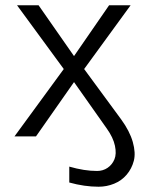

<svg xmlns="http://www.w3.org/2000/svg" viewBox="-20 -520 562 732"><path d="M223.1 -256.8 44.9 -500H127L262.2 -306.2L396 -500H478L300.8 -256.8L441.9 -64.9Q474.6 -20 486.3 21.5Q498 63 490.2 93Q482.4 123 462.9 146Q443.4 168.9 415 180.4Q386.7 191.9 356 191.9Q301.8 191.9 244.1 175.8V115.2Q301.3 131.8 350.1 131.8Q372.6 131.8 390.1 119.9Q407.7 107.9 416.3 87.4Q424.8 66.9 418.2 35.6Q411.6 4.4 387.2 -29.8L262.2 -207L117.2 0H35.2Z"/></svg>

Font: LT Superior
Style: Regular
Weight: 400
Designer: Daniel Lyons
Foundry: LyonsType
Version: Version 1.000